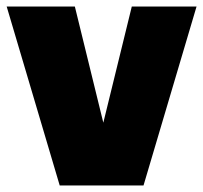

<svg xmlns="http://www.w3.org/2000/svg" viewBox="-26 -570 624 590"><path d="M379 -550H578L415 0H157.5L-5.5 -550H204L291.5 -193Z"/></svg>

Font: Encode Sans SemiCondensed Black
Style: Regular
Weight: 900
Width: 4
Designer: Multiple Designers
Foundry: Impallari Type
Version: Version 2.000